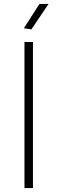

<svg xmlns="http://www.w3.org/2000/svg" viewBox="-20 -953 291 973"><path d="M104 -740H147V0H104ZM101 -810 180 -933H226L139 -804Z"/></svg>

Font: Encode Sans Wide
Style: Thin
Weight: 100
Designer: Pablo Impallari, Andres Torresi
Foundry: Pablo Impallari, Andres Torresi
Version: Version 1.000; ttfautohint (v1.00) -l 8 -r 50 -G 200 -x 14 -